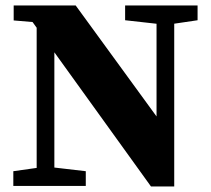

<svg xmlns="http://www.w3.org/2000/svg" viewBox="-20 -677 768 699"><path d="M28.5 0V-53.7L134.9 -68.7H163.6L292.3 -53.7V0ZM529.7 1.9 80.6 -621.7 138.3 -593.4 29.8 -602.6V-657H255.6L614.3 -164.7V1.9ZM113.5 0V-657L177.9 -602.6V0ZM435.5 -603.3V-657H699.3V-603.3L597.9 -588.3H569.9ZM549.9 -62.5V-657H614.3V1.9Z"/></svg>

Font: Adobe Variable Font Prototype
Style: Regular
Weight: 389
Designer: Frank Grießhammer
Foundry: Adobe
Version: Version 1.004;hotconv 1.0.113;makeotfexe 2.5.65598